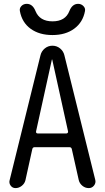

<svg xmlns="http://www.w3.org/2000/svg" viewBox="-20 -965 540 985"><path d="M380.9 -945.3Q396.5 -945.3 407.7 -934.1Q418.9 -922.9 416 -908.2Q405.3 -850.6 360.8 -817.9Q316.4 -785.2 249 -785.2Q181.6 -785.2 137.2 -817.4Q92.8 -849.6 82 -908.2Q79.1 -922.9 89.8 -934.1Q100.6 -945.3 117.2 -945.3Q147.5 -945.3 162.1 -908.2Q183.6 -855.5 249.5 -855.5Q315.4 -855.5 335.9 -908.2Q350.6 -945.3 380.9 -945.3ZM246.1 -659.2 165 -291Q164.1 -286.1 166.5 -283.2Q168.9 -280.3 173.8 -280.3H320.3Q324.2 -280.3 327.1 -283.2Q330.1 -286.1 329.1 -291L248 -659.2Q248 -660.2 247.1 -660.2Q246.1 -660.2 246.1 -659.2ZM59.6 0Q43.9 0 34.7 -12.7Q25.4 -25.4 29.3 -40L187.5 -680.7Q192.4 -702.1 209.5 -716.3Q226.6 -730.5 249 -730.5Q271.5 -730.5 288.6 -716.3Q305.7 -702.1 310.5 -680.7L468.8 -42Q472.7 -26.4 462.4 -13.2Q452.1 0 435.5 0Q417 0 402.3 -12.2Q387.7 -24.4 383.8 -42L348.6 -199.2Q346.7 -210 335.9 -210H158.2Q147.5 -210 145.5 -199.2L110.4 -40Q106.4 -23.4 91.8 -11.7Q77.1 0 59.6 0Z"/></svg>

Font: Rounded-X Mgen+ 1m regular
Style: Regular
Weight: 400
Designer: [Source Han Sans]
Ryoko NISHIZUKA  (kana & ideographs); Paul D. Hunt (Latin, Greek & Cyrillic); Wenlong ZHANG  (bopomofo
Version: Version 1.059.20150602